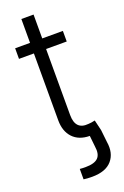

<svg xmlns="http://www.w3.org/2000/svg" viewBox="-167 -726 633 982"><g transform="rotate(-20 149.0 -235.0)"><path d="M107.9 203.6V147Q116.2 147.9 124.5 148.2Q132.8 148.4 139.2 148.4Q188 148.4 207.5 128.7Q227.1 108.9 220.2 65.4L213.9 5.9Q155.3 5.4 122.3 -29.5Q89.4 -64.5 89.4 -124.5V-488.3H8.3V-545.9H89.4V-675.8H155.8V-545.9H268.1V-488.3H155.8V-128.9Q155.8 -46.9 229 -54.2Q235.8 -54.2 245.8 -55.9Q255.9 -57.6 264.6 -59.6L278.3 -2.4L285.6 64.9Q295.9 127.9 262.2 167.2Q228.5 206.5 153.8 206.5Q126.5 206.5 107.9 203.6Z"/></g></svg>

Font: Inter Light
Style: Regular
Weight: 300
Designer: Rasmus Andersson
Foundry: rsms
Version: Version 4.000;git-a52131595